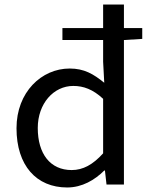

<svg xmlns="http://www.w3.org/2000/svg" viewBox="-20 -816 660 849"><path d="M297 -64C202 -64 147 -136 147 -250C147 -358 217 -436 304 -436C349 -436 391 -421 436 -379V-138C391 -88 347 -64 297 -64ZM256 -639H436V-543L441 -450C393 -489 352 -513 288 -513C164 -513 53 -409 53 -249C53 -84 141 13 277 13C343 13 399 -20 441 -62H444L451 0H528V-639L609 -644V-692H528V-796H436V-692H256Z"/></svg>

Font: Source Han Sans JP
Style: Regular
Weight: 400
Designer: Ryoko NISHIZUKA 西塚涼子 (kana, bopomofo & ideographs); Paul D. Hunt (Latin, Greek & Cyrillic); Sandoll Communications 산돌커뮤니
Foundry: Adobe
Version: Version 2.004;hotconv 1.0.118;makeotfexe 2.5.65603